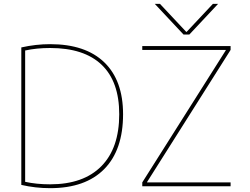

<svg xmlns="http://www.w3.org/2000/svg" viewBox="-20 -970 1302 1000"><path d="M786 -950H813L950 -804H952L1089 -950H1116L966 -790H936ZM1156 -708V-710H721V-730H1181V-710L746 -22V-20H1181V0H721V-20ZM91 -723Q167 -740 241 -740Q425 -740 523 -645.5Q621 -551 621 -375Q621 -189 523 -89.5Q425 10 241 10Q164 10 91 -7ZM601 -375Q601 -545 509.5 -632.5Q418 -720 241 -720Q170 -720 111 -707V-23Q170 -10 241 -10Q415 -10 508 -104.5Q601 -199 601 -375Z"/></svg>

Font: Mplus 1p Thin
Style: Regular
Weight: 250
Version: Version 1.061